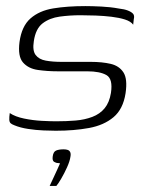

<svg xmlns="http://www.w3.org/2000/svg" viewBox="-20 -424 472 630"><path d="M163 5Q148 5 123 4Q98 3 72 -1Q46 -5 27 -13Q19 -16 15 -19.5Q11 -23 10.5 -31Q10 -39 12 -53Q30 -41 59 -35Q88 -29 117 -27.5Q146 -26 164 -26Q198 -26 228 -28.5Q258 -31 283 -40.5Q308 -50 323.5 -69Q339 -88 344 -119Q351 -165 329.5 -177.5Q308 -190 266 -190H169Q135 -190 104 -194.5Q73 -199 55.5 -219Q38 -239 44 -286Q51 -338 80 -363.5Q109 -389 155 -396.5Q201 -404 260 -404Q282 -404 312.5 -402.5Q343 -401 370 -396Q388 -394 399.5 -389.5Q411 -385 416.5 -379Q422 -373 419 -361L417 -343Q409 -354 390 -360Q371 -366 346 -369Q321 -372 294 -373Q267 -374 244 -374Q209 -374 176 -369.5Q143 -365 120 -347.5Q97 -330 91 -289Q86 -258 97 -243.5Q108 -229 130.5 -225Q153 -221 182 -221H278Q315 -221 343 -214.5Q371 -208 385 -186.5Q399 -165 392 -118Q384 -66 352.5 -39.5Q321 -13 272 -4Q223 5 163 5ZM143 186Q150 171 156.5 157Q163 143 168.5 131Q174 119 177 112Q176 112 174.5 111.5Q173 111 171 111Q164 111 157.5 107Q151 103 153 89Q155 74 164 70Q173 66 189 66Q197 66 202.5 68Q208 70 210.5 75.5Q213 81 211 91Q209 105 200 125Q191 145 181 162Q171 179 165 186Z"/></svg>

Font: Genos Thin Light
Style: Italic
Weight: 300
Italic angle: -8°
Version: Version 1.010